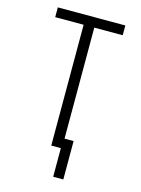

<svg xmlns="http://www.w3.org/2000/svg" viewBox="-132 -809 764 1044"><g transform="rotate(15 250.0 -287.0)"><path d="M274 161V0H220V-680H60V-735H440V-680H280V-55H331V161Z"/></g></svg>

Font: Iosevka Light
Style: Regular
Weight: 300
Monospace: yes
Designer: Belleve Invis
Foundry: Belleve Invis
Version: Version 32.5.0; ttfautohint (v1.8.4)